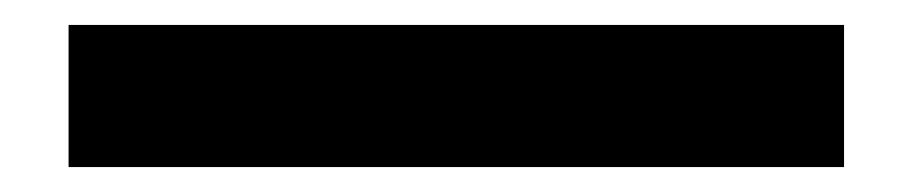

<svg xmlns="http://www.w3.org/2000/svg" viewBox="-20 100 734 154"><path d="M35 120V234H657V120Z"/></svg>

Font: Charger EcoBold
Style: Bold
Weight: 1000
Designer: Jasper
Foundry: Cannot Into Space Fonts
Version: Version 1.1